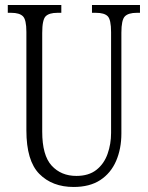

<svg xmlns="http://www.w3.org/2000/svg" viewBox="-20 -734 589 764"><path d="M273 10Q188 10 136.5 -42Q85 -94 85 -215V-607Q85 -656 71 -669.5Q57 -683 25 -683H11V-714H224V-683H208Q176 -683 162 -669.5Q148 -656 148 -603V-210Q148 -116 185.5 -75Q223 -34 284 -34Q333 -34 363.5 -58Q394 -82 408 -121.5Q422 -161 422 -205V-606Q422 -656 408.5 -669.5Q395 -683 362 -683H346V-714H537V-683H524Q491 -683 477 -669Q463 -655 463 -604V-203Q463 -142 442 -93.5Q421 -45 379 -17.5Q337 10 273 10Z"/></svg>

Font: Noto Serif Sinhala ExtraCondensed Light
Style: Regular
Weight: 300
Width: 2
Designer: Jelle Bosma - Monotype Design Team
Foundry: Monotype Imaging Inc.
Version: Version 2.007; ttfautohint (v1.8.4.7-5d5b)